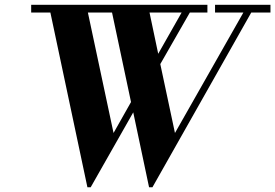

<svg xmlns="http://www.w3.org/2000/svg" viewBox="-20 -768 1147 800"><path d="M344.2 12.2 189.9 -715.8H109.9V-748H844.2V-715.8H771L647.9 -501L709 -213.9L994.1 -715.8H876V-748H1106.9V-715.8H1026.9L615.2 12.2H601.1L535.2 -299.8L357.9 12.2ZM346.2 -715.8 453.1 -213.9 525.9 -342.8 446.8 -715.8ZM603 -715.8 639.2 -543.9 736.8 -715.8Z"/></svg>

Font: Fin Serif Display
Style: Italic
Weight: 400
Italic angle: -12°
Designer: J. Blake Harris
Version: Version 1.006;FEAKit 1.0